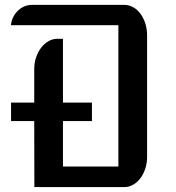

<svg xmlns="http://www.w3.org/2000/svg" viewBox="-20 -760 717 780"><path d="M119.1 -268.1H24.9V-343.3H119.1V-479.5Q119.1 -504.9 126.7 -527.1Q134.3 -549.3 147.2 -566.2Q160.2 -583 177.2 -592.8Q194.3 -602.5 213.9 -602.5H235.8V-343.3H353.5V-268.1H235.8V-83.5H460.9V-657.7H24.4Q25.9 -674.8 33.4 -689.9Q41 -705.1 52.5 -716.3Q64 -727.5 78.6 -733.9Q93.3 -740.2 109.9 -740.2H484.9Q503.9 -740.2 521 -730.7Q538.1 -721.2 550.5 -704.3Q563 -687.5 570.3 -664.8Q577.6 -642.1 577.6 -616.2V-123Q577.6 -97.7 570.3 -75.2Q563 -52.7 550.5 -36.1Q538.1 -19.5 521.2 -9.8Q504.4 0 485.4 0H119.6Z"/></svg>

Font: Atomic Age
Style: Regular
Weight: 400
Version: Version 1.007; ttfautohint (v1.4.1) -l 6 -r 46 -G 0 -x 0 -H 